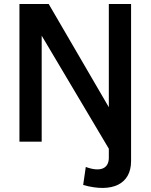

<svg xmlns="http://www.w3.org/2000/svg" viewBox="-20 -707 751 958"><path d="M408 126 395 216C541 257 634 211 634 97V-687H523V-172L223 -687H77V0H188V-529L523 35V80C523 134 481 153 408 126Z"/></svg>

Font: Ronzino Medium
Style: Regular
Weight: 500
Designer: Nunzio Mazzaferro
Foundry: Collletttivo
Version: Version 1.000;Glyphs 3.3 (3337)